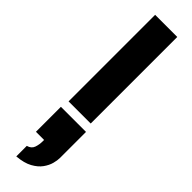

<svg xmlns="http://www.w3.org/2000/svg" viewBox="-380 -682 1098 1098"><g transform="rotate(45 169.5 -133.0)"><path d="M80 0V-700H259V0ZM91 434V349Q120 341 128.5 317Q137 293 137 265V255H71V53H274V264Q274 283 267 309.5Q260 336 241 362.5Q222 389 186 409Q150 429 91 434Z"/></g></svg>

Font: Panamera Black
Style: Regular
Weight: 900
Designer: Bastien Sozeau
Foundry: NBR — Bastien Sozeau
Version: Version 3.002; ttfautohint (v1.8.4.7-5d5b);gftools[0.9.33]